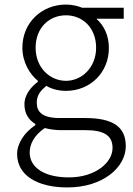

<svg xmlns="http://www.w3.org/2000/svg" viewBox="-20 -567 583 841"><path d="M275 254C431 254 531 166 531 73C531 -12 474 -50 353 -50H241C164 -50 141 -78 141 -117C141 -152 160 -172 183 -191C207 -176 240 -169 269 -169C374 -169 457 -248 457 -357C457 -413 434 -457 402 -485H522V-533H340C323 -540 298 -547 269 -547C164 -547 78 -469 78 -358C78 -294 111 -241 146 -213V-209C122 -191 87 -156 87 -110C87 -67 108 -40 135 -24V-19C86 14 55 61 55 108C55 200 142 254 275 254ZM269 -213C198 -213 136 -271 136 -358C136 -446 196 -500 269 -500C341 -500 401 -446 401 -358C401 -271 338 -213 269 -213ZM282 210C173 210 110 166 110 101C110 65 129 26 176 -6C203 1 231 3 243 3H352C432 3 473 24 473 81C473 145 398 210 282 210Z"/></svg>

Font: Spoqa Han Sans Neo Light
Style: Regular
Weight: 300
Designer: [Spoqa Han Sans Neo] Dong-huui Kim  Younghwa Kang  Yujin Lee  [Noto Sans] Ryoko NISHIZUKA  (kana & ideographs); Paul D. 
Foundry: Spoqa (http://www.spoqa-han-sans.com)
Version: Version 1.000